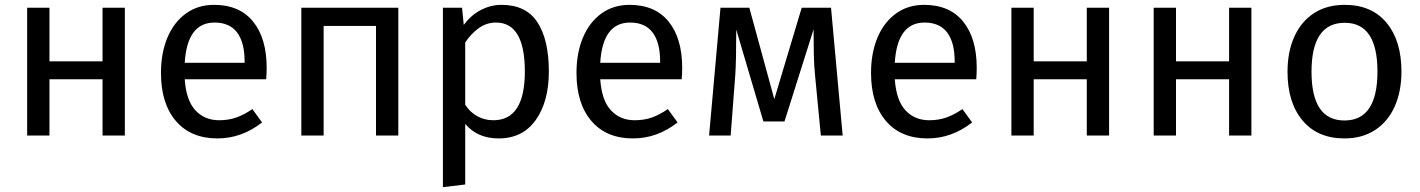

<svg xmlns="http://www.w3.org/2000/svg" viewBox="-20 -559 5858 792"><path d="M403 -232H184V0H92V-527H184V-306H403V-527H495V0H403Z M1078 -232H742Q748 -145 786 -104Q824 -63 884 -63Q922 -63 954 -74Q986 -85 1021 -109L1061 -54Q977 12 877 12Q767 12 705.5 -60Q644 -132 644 -258Q644 -340 670.5 -403.5Q697 -467 746.5 -503Q796 -539 863 -539Q968 -539 1024 -470Q1080 -401 1080 -279Q1080 -256 1078 -232ZM989 -306Q989 -384 958 -425Q927 -466 865 -466Q752 -466 742 -300H989Z M1531 -452H1315V0H1223V-527H1623V0H1531Z M2244 -264Q2244 -140 2190 -64Q2136 12 2037 12Q1949 12 1899 -48V202L1807 213V-527H1886L1893 -456Q1922 -496 1963 -517.5Q2004 -539 2049 -539Q2150 -539 2197 -467Q2244 -395 2244 -264ZM2145 -264Q2145 -466 2026 -466Q1987 -466 1955 -443Q1923 -420 1899 -384V-127Q1919 -96 1949 -79.5Q1979 -63 2015 -63Q2145 -63 2145 -264Z M2792 -232H2456Q2462 -145 2500 -104Q2538 -63 2598 -63Q2636 -63 2668 -74Q2700 -85 2735 -109L2775 -54Q2691 12 2591 12Q2481 12 2419.5 -60Q2358 -132 2358 -258Q2358 -340 2384.5 -403.5Q2411 -467 2460.5 -503Q2510 -539 2577 -539Q2682 -539 2738 -470Q2794 -401 2794 -279Q2794 -256 2792 -232ZM2703 -306Q2703 -384 2672 -425Q2641 -466 2579 -466Q2466 -466 2456 -300H2703Z M3456 0H3366L3342 -249Q3338 -288 3337 -335.5Q3336 -383 3336 -438L3216 -58H3129L3017 -437Q3017 -305 3013 -250L2994 0H2905L2952 -527H3071L3174 -150L3287 -527H3408Z M4007 -232H3671Q3677 -145 3715 -104Q3753 -63 3813 -63Q3851 -63 3883 -74Q3915 -85 3950 -109L3990 -54Q3906 12 3806 12Q3696 12 3634.5 -60Q3573 -132 3573 -258Q3573 -340 3599.5 -403.5Q3626 -467 3675.5 -503Q3725 -539 3792 -539Q3897 -539 3953 -470Q4009 -401 4009 -279Q4009 -256 4007 -232ZM3918 -306Q3918 -384 3887 -425Q3856 -466 3794 -466Q3681 -466 3671 -300H3918Z M4463 -232H4244V0H4152V-527H4244V-306H4463V-527H4555V0H4463Z M5050 -232H4831V0H4739V-527H4831V-306H5050V-527H5142V0H5050Z M5761 -264Q5761 -182 5733 -119.5Q5705 -57 5652 -22.5Q5599 12 5526 12Q5415 12 5353 -62Q5291 -136 5291 -263Q5291 -345 5319 -407.5Q5347 -470 5400 -504.5Q5453 -539 5527 -539Q5638 -539 5699.5 -465Q5761 -391 5761 -264ZM5390 -263Q5390 -62 5526 -62Q5662 -62 5662 -264Q5662 -465 5527 -465Q5390 -465 5390 -263Z"/></svg>

Font: Fira GO
Style: Regular
Weight: 400
Designer: Carrois Corporate
Foundry: Carrois Corporate GbR
Version: Version 0.300